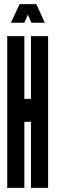

<svg xmlns="http://www.w3.org/2000/svg" viewBox="-20 -910 298 930"><path d="M75 -890 33 -800H98L115 -839L132 -800H197L156 -890ZM130 0H213V-735H130V-431H98V-735H15V0H98V-320H130Z"/></svg>

Font: League Gothic Condensed
Style: Regular
Weight: 400
Width: 3
Designer: Tyler Finck
Foundry: The League of Moveable Type
Version: Version 1.001;PS 001.001;hotconv 1.0.56;makeotf.lib2.0.21325